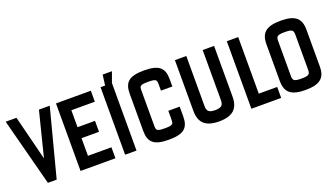

<svg xmlns="http://www.w3.org/2000/svg" viewBox="-99 -1907 4634 2672"><g transform="rotate(-20 2218.0 -571.0)"><path d="M253.8 0H383.8L645 -1000H485L318.8 -338.8L152.5 -1000H-7.5Z M737.5 0H1253.8V-162.5H906.2V-423.8H1165V-586.2H906.2V-837.5H1253.8V-1000H737.5Z M1397.5 0H1566.2V-1000L1622.5 -1155H1485L1465 -1000H1397.5Z M2043.8 12.5C2268.8 12.5 2340 -57.5 2340 -227.5V-368.8H2171.2V-240C2171.2 -172.5 2163.8 -156.2 2043.8 -156.2C1923.8 -156.2 1916.2 -172.5 1916.2 -240V-760C1916.2 -827.5 1923.8 -843.8 2043.8 -843.8C2163.8 -843.8 2171.2 -827.5 2171.2 -760V-667.5H2340V-772.5C2340 -942.5 2268.8 -1012.5 2043.8 -1012.5C1818.8 -1012.5 1747.5 -942.5 1747.5 -772.5V-227.5C1747.5 -57.5 1818.8 12.5 2043.8 12.5Z M2788.8 12.5C2995 12.5 3078.8 -76.2 3078.8 -250V-1000H2910V-261.2C2910 -190 2890 -153.8 2788.8 -153.8C2687.5 -153.8 2667.5 -190 2667.5 -261.2V-1000H2498.8V-250C2498.8 -76.2 2582.5 12.5 2788.8 12.5Z M3267.5 0H3708.8V-162.5H3436.2V-1000H3267.5Z M4067.5 12.5C4280 12.5 4363.8 -57.5 4363.8 -227.5V-772.5C4363.8 -942.5 4280 -1012.5 4067.5 -1012.5C3855 -1012.5 3771.2 -942.5 3771.2 -772.5V-227.5C3771.2 -57.5 3855 12.5 4067.5 12.5ZM3940 -240V-760C3940 -827.5 3960 -843.8 4067.5 -843.8C4175 -843.8 4195 -827.5 4195 -760V-240C4195 -172.5 4175 -156.2 4067.5 -156.2C3960 -156.2 3940 -172.5 3940 -240Z"/></g></svg>

Font: Basalte Marquee
Style: Regular
Weight: 400
Designer: Ange Degheest & Benjamin Gomez & Eugénie Bidaut
Foundry: Velvetyne Type Foundry
Version: Version 1.000;FEAKit 1.0